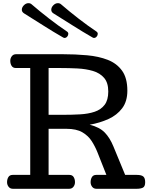

<svg xmlns="http://www.w3.org/2000/svg" viewBox="-20 -1174 939 1194"><path d="M60.1 0Q43 0 33.4 -12.5Q23.9 -24.9 23.9 -41Q23.9 -59.6 32.2 -73Q40.5 -86.4 59.1 -86.4H168V-751H79.1Q60.5 -751 52.2 -764.4Q43.9 -777.8 43.9 -795.9Q43.9 -812 53.5 -824.5Q63 -836.9 80.1 -836.9H369.1Q448.7 -836.9 521.2 -830.3Q593.8 -823.7 650.1 -801.8Q706.5 -779.8 739.3 -734.1Q772 -688.5 772 -609.9Q772 -543.5 739.7 -500.7Q707.5 -458 654.3 -433.8Q601.1 -409.7 537.6 -398.4Q598.6 -383.3 630.9 -350.3Q663.1 -317.4 685.1 -263.7L758.3 -86.4H830.1Q859.4 -86.4 871.1 -76.4Q882.8 -66.4 882.8 -41Q882.8 -13.7 868.2 -6.8Q853.5 0 830.6 0H579.6Q562.5 0 553 -12.5Q543.5 -24.9 543.5 -41Q543.5 -59.6 551.8 -73Q560.1 -86.4 578.6 -86.4H641.6L586.9 -224.6Q572.3 -261.7 550.8 -295.7Q529.3 -329.6 492.2 -351.3Q455.1 -373 393.1 -373H282.2V-86.4H411.1Q429.7 -86.4 438 -73Q446.3 -59.6 446.3 -41Q446.3 -24.9 436.8 -12.5Q427.2 0 410.2 0ZM282.2 -460H372.1Q427.7 -460 478.5 -462.9Q529.3 -465.8 568.6 -479Q607.9 -492.2 630.6 -522Q653.3 -551.8 653.3 -605Q653.3 -659.7 627.4 -689.7Q601.6 -719.7 558.1 -732.7Q514.6 -745.6 461.4 -748.3Q408.2 -751 354 -751H282.2ZM564 -938Q560.5 -938 554.7 -941.4Q495.1 -975.6 432.4 -1015.4Q369.6 -1055.2 311.5 -1091.3Q298.8 -1099.6 298.8 -1113.3Q298.8 -1128.4 311.8 -1141.4Q324.7 -1154.3 339.8 -1154.3Q352.1 -1154.3 359.9 -1147Q409.7 -1104 467.3 -1059.3Q524.9 -1014.6 579.6 -978Q587.9 -972.7 587.9 -963.4Q587.9 -954.1 580.8 -946Q573.7 -938 564 -938ZM380.9 -938Q377.4 -938 371.6 -941.4Q312 -975.6 249.5 -1015.4Q187 -1055.2 128.9 -1091.3Q115.7 -1100.1 115.7 -1113.3Q115.7 -1128.4 128.7 -1141.4Q141.6 -1154.3 156.7 -1154.3Q168.9 -1154.3 176.8 -1147Q226.6 -1104 284.2 -1059.3Q341.8 -1014.6 396.5 -978Q404.8 -972.7 404.8 -963.4Q404.8 -954.1 397.7 -946Q390.6 -938 380.9 -938Z"/></svg>

Font: Cutive
Style: Regular
Weight: 400
Version: Version 1.100; ttfautohint (v1.8.4.7-5d5b)